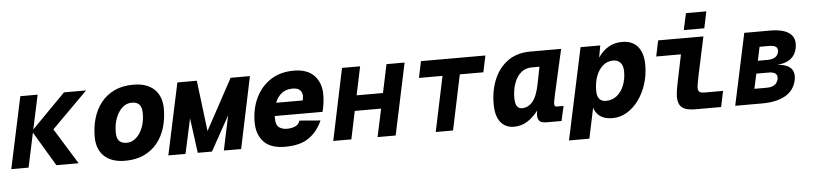

<svg xmlns="http://www.w3.org/2000/svg" viewBox="-58 -1005 6107 1437"><g transform="rotate(-5 2995.0 -286.5)"><path d="M-10 0 105 -538H235L180 -281L433 -538H599L330 -269L496 0H329L175 -258L120 0Z M845 12Q744 12 688.5 -40Q633 -92 633 -187Q633 -261 652.5 -326.5Q672 -392 712 -442.5Q752 -493 812.5 -521.5Q873 -550 955 -550Q1056 -550 1111.5 -497.5Q1167 -445 1167 -350Q1167 -276 1147.5 -210.5Q1128 -145 1088 -95Q1048 -45 987.5 -16.5Q927 12 845 12ZM869 -121Q907 -121 938.5 -148.5Q970 -176 988.5 -223.5Q1007 -271 1007 -330Q1007 -376 988 -396.5Q969 -417 931 -417Q892 -417 861 -389.5Q830 -362 811.5 -314.5Q793 -267 793 -207Q793 -161 812 -141Q831 -121 869 -121Z M1170 0 1285 -538H1431L1478 -156L1685 -538H1830L1717 0H1587L1642 -260L1498 0H1391L1356 -262L1299 0Z M2047 12Q1938 12 1886.5 -43.5Q1835 -99 1835 -190Q1835 -293 1874.5 -374.5Q1914 -456 1986.5 -503Q2059 -550 2160 -550Q2261 -550 2313 -495.5Q2365 -441 2365 -352Q2365 -317 2360 -283Q2355 -249 2348 -224H1989Q1989 -214 1989 -204Q1989 -155 2013.5 -138Q2038 -121 2072 -121Q2106 -121 2133.5 -132.5Q2161 -144 2170 -174L2327 -161Q2293 -82 2227.5 -35Q2162 12 2047 12ZM2138 -417Q2092 -417 2059 -392.5Q2026 -368 2008 -322H2208Q2209 -330 2210.5 -337.5Q2212 -345 2212 -357Q2212 -383 2194.5 -400Q2177 -417 2138 -417Z M2409 0 2522 -539H2658L2613 -325H2811L2856 -538H2992L2878 0H2742L2787 -210H2589L2545 0Z M3179 0 3266 -414H3089L3115 -538H3599L3573 -414H3396L3309 0Z M3766 12Q3703 12 3666 -34Q3629 -80 3629 -170Q3629 -274 3664.5 -357.5Q3700 -441 3768.5 -489.5Q3837 -538 3936 -538H4168L4093 -205Q4088 -182 4084 -161Q4080 -140 4080 -129Q4080 -111 4101 -111H4149L4124 0H4014Q3974 0 3959.5 -14.5Q3945 -29 3945 -58Q3945 -73 3949 -94Q3917 -50 3871 -19Q3825 12 3766 12ZM3838 -121Q3885 -121 3918.5 -161Q3952 -201 3970 -294L3995 -419H3937Q3889 -419 3855.5 -390Q3822 -361 3804.5 -312Q3787 -263 3787 -203Q3787 -121 3838 -121Z M4167 150 4314 -538H4462L4446 -448Q4479 -497 4524 -523.5Q4569 -550 4627 -550Q4704 -550 4744.5 -501Q4785 -452 4785 -364Q4785 -286 4763 -218.5Q4741 -151 4702.5 -99Q4664 -47 4614 -17.5Q4564 12 4507 12Q4398 12 4368 -77L4320 150ZM4470 -121Q4516 -121 4550.5 -148.5Q4585 -176 4604 -223Q4623 -270 4623 -328Q4623 -371 4603 -394Q4583 -417 4549 -417Q4505 -417 4472 -389.5Q4439 -362 4420.5 -313.5Q4402 -265 4402 -203Q4402 -121 4470 -121Z M5128 0Q5058 0 5029 -25.5Q5000 -51 5000 -102Q5000 -133 5007 -171Q5014 -209 5023 -251L5058 -419H4872L4897 -538H5237L5175 -249Q5170 -222 5165 -196Q5160 -170 5160 -156Q5160 -138 5170.5 -128.5Q5181 -119 5210 -119H5348L5323 0ZM5095 -598 5122 -723H5275L5249 -598Z M5429 0 5544 -538H5738Q5841 -538 5886.5 -500Q5932 -462 5917 -389Q5896 -288 5771 -278H5770Q5913 -268 5889 -152Q5873 -77 5807 -38.5Q5741 0 5630 0ZM5627 -321H5699Q5771 -321 5783 -373Q5793 -424 5722 -424H5649ZM5583 -114H5676Q5749 -114 5762 -171Q5773 -226 5700 -226H5607Z"/></g></svg>

Font: Geist Mono ExtraBold
Style: Italic
Weight: 800
Italic angle: -12°
Monospace: yes
Designer: Basement.studio, Andrés Briganti, Mateo Zaragoza
Foundry: Basement.studio, Vercel, Andrés Briganti, Guido Ferreyra, Mateo Zaragoza
Version: Version 1.500; ttfautohint (v1.8.4.7-5d5b)